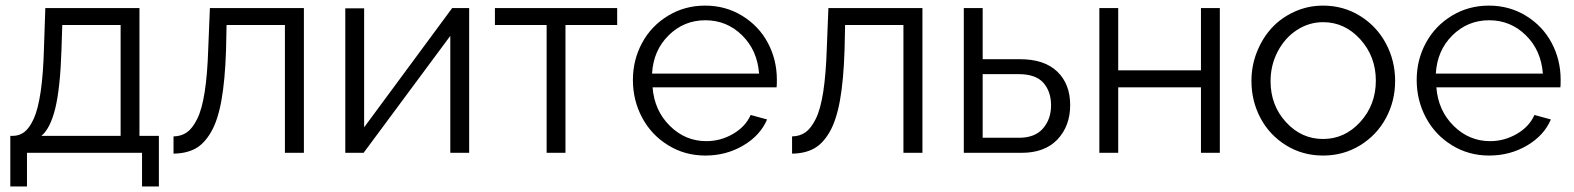

<svg xmlns="http://www.w3.org/2000/svg" viewBox="-20 -550 5666 691"><path d="M17.1 121.1V-61H25.9Q49.8 -61 68.1 -75.2Q86.4 -89.4 101.8 -123.5Q117.2 -157.7 126.5 -220.9Q135.7 -284.2 138.2 -376L143.1 -521H481.9V-61H551.8V121.1H491.2V0H77.1V121.1ZM128.9 -61H414.1V-460H204.1L201.2 -370.1Q196.8 -233.4 179 -160.4Q161.1 -87.4 128.9 -61Z M604.5 2.9V-59.1Q632.3 -59.6 652.6 -73.7Q672.9 -87.9 689.9 -122.3Q707 -156.7 716.8 -220Q726.6 -283.2 729.5 -376L735.4 -521H1073.7V0H1005.4V-460H795.4L793.5 -370.1Q790 -262.2 777.1 -189.7Q764.2 -117.2 739.7 -75Q715.3 -32.7 682.9 -15.1Q650.4 2.4 604.5 2.9Z M1222.7 0V-520H1290.5V-91.8L1607.4 -521H1668.5V0H1600.6V-420.9L1288.6 0Z M1947.3 0V-460H1761.2V-521H2201.2V-460H2015.1V0Z M2518.6 9.8Q2444.8 9.8 2384.5 -27.3Q2324.2 -64.5 2291 -126.7Q2257.8 -189 2257.8 -262.2Q2257.8 -334.5 2291 -395.8Q2324.2 -457 2384.3 -493.4Q2444.3 -529.8 2517.6 -529.8Q2591.8 -529.8 2651.6 -492.9Q2711.4 -456.1 2743.7 -395.3Q2775.9 -334.5 2775.9 -263.2Q2775.9 -240.7 2774.9 -235.8H2328.6Q2335 -152.3 2390.6 -97.2Q2446.3 -42 2522 -42Q2573.2 -42 2618.2 -68.1Q2663.1 -94.2 2681.6 -136.2L2740.7 -120.1Q2716.3 -62.5 2655 -26.4Q2593.8 9.8 2518.6 9.8ZM2326.7 -285.2H2711.9Q2705.6 -369.1 2650.6 -423.1Q2595.7 -477.1 2518.6 -477.1Q2441.4 -477.1 2386.5 -422.9Q2331.5 -368.7 2326.7 -285.2Z M2830.6 2.9V-59.1Q2858.4 -59.6 2878.7 -73.7Q2898.9 -87.9 2916 -122.3Q2933.1 -156.7 2942.9 -220Q2952.6 -283.2 2955.6 -376L2961.4 -521H3299.8V0H3231.4V-460H3021.5L3019.5 -370.1Q3016.1 -262.2 3003.2 -189.7Q2990.2 -117.2 2965.8 -75Q2941.4 -32.7 2908.9 -15.1Q2876.5 2.4 2830.6 2.9Z M3448.7 0V-521H3516.6V-336.9H3651.4Q3738.8 -336.9 3785.2 -292.2Q3831.5 -247.6 3831.5 -171.9Q3831.5 -96.7 3785.9 -48.3Q3740.2 0 3656.7 0ZM3516.6 -54.2H3647.5Q3704.6 -54.2 3733.6 -87.6Q3762.7 -121.1 3762.7 -170.9Q3762.7 -220.7 3735.1 -252Q3707.5 -283.2 3645.5 -283.2H3516.6Z M3936.5 0V-521H4004.4V-296.9H4302.2V-521H4370.1V0H4302.2V-235.8H4004.4V0Z M4483.9 -258.8Q4483.9 -313 4503.4 -362.5Q4522.9 -412.1 4556.6 -449Q4590.3 -485.8 4638.7 -507.8Q4687 -529.8 4741.7 -529.8Q4814.9 -529.8 4874.8 -492.7Q4934.6 -455.6 4967.8 -393.6Q5001 -331.5 5001 -258.8Q5001 -186.5 4968 -125.2Q4935.1 -64 4875.2 -27.1Q4815.4 9.8 4741.7 9.8Q4668 9.8 4608.4 -27.1Q4548.8 -64 4516.4 -125.2Q4483.9 -186.5 4483.9 -258.8ZM4741.7 -470.2Q4690.9 -470.2 4647.5 -441.9Q4604 -413.6 4578.4 -364.5Q4552.7 -315.4 4552.7 -257.8Q4552.7 -170.9 4608.2 -110.4Q4663.6 -49.8 4741.7 -49.8Q4819.8 -49.8 4875.7 -111.3Q4931.6 -172.9 4931.6 -259.8Q4931.6 -346.7 4875.7 -408.4Q4819.8 -470.2 4741.7 -470.2Z M5339.4 9.8Q5265.6 9.8 5205.3 -27.3Q5145 -64.5 5111.8 -126.7Q5078.6 -189 5078.6 -262.2Q5078.6 -334.5 5111.8 -395.8Q5145 -457 5205.1 -493.4Q5265.1 -529.8 5338.4 -529.8Q5412.6 -529.8 5472.4 -492.9Q5532.2 -456.1 5564.5 -395.3Q5596.7 -334.5 5596.7 -263.2Q5596.7 -240.7 5595.7 -235.8H5149.4Q5155.8 -152.3 5211.4 -97.2Q5267.1 -42 5342.8 -42Q5394 -42 5439 -68.1Q5483.9 -94.2 5502.4 -136.2L5561.5 -120.1Q5537.1 -62.5 5475.8 -26.4Q5414.6 9.8 5339.4 9.8ZM5147.5 -285.2H5532.7Q5526.4 -369.1 5471.4 -423.1Q5416.5 -477.1 5339.4 -477.1Q5262.2 -477.1 5207.3 -422.9Q5152.3 -368.7 5147.5 -285.2Z"/></svg>

Font: Rawline
Style: Regular
Weight: 400
Designer: Matt McInerney, Pablo Impallari, Rodrigo Fuenzalida
Foundry: Matt McInerney, Pablo Impallari, Rodrigo Fuenzalida
Version: Version 4.020;PS 004.020;hotconv 1.0.88;makeotf.lib2.5.64775